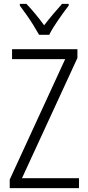

<svg xmlns="http://www.w3.org/2000/svg" viewBox="-20 -967 452 987"><path d="M386 0H30V-44L315 -663H42V-714H378V-669L93 -51H386ZM181 -788Q168 -811 151 -838.5Q134 -866 115.5 -892Q97 -918 82 -938V-947H116Q137 -925 161.5 -895.5Q186 -866 207 -837Q230 -867 251.5 -892.5Q273 -918 299 -947H333V-938Q309 -907 279.5 -864.5Q250 -822 233 -788Z"/></svg>

Font: Noto Sans Gurmukhi UI Condensed Light
Style: Regular
Weight: 300
Width: 3
Designer: Jelle Bosma - Monotype Design Team
Foundry: Monotype Imaging Inc.
Version: Version 2.004; ttfautohint (v1.8.4.7-5d5b)